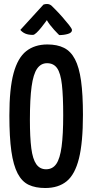

<svg xmlns="http://www.w3.org/2000/svg" viewBox="-20 -933 463 963"><path d="M207 10Q158 10 124 -6Q90 -22 68.5 -63Q47 -104 37 -174.5Q27 -245 27 -354Q27 -488 48 -565.5Q69 -643 111.5 -676.5Q154 -710 218 -710Q267 -710 301 -693Q335 -676 356 -636Q377 -596 386.5 -528Q396 -460 396 -357Q396 -218 376 -138Q356 -58 314.5 -24Q273 10 207 10ZM211 -84Q244 -84 262.5 -111Q281 -138 289 -198Q297 -258 297 -355Q297 -451 290.5 -508.5Q284 -566 266.5 -591Q249 -616 216 -616Q185 -616 166 -588.5Q147 -561 138.5 -499Q130 -437 130 -332Q130 -244 137 -189.5Q144 -135 162 -109.5Q180 -84 211 -84ZM277 -757Q277 -757 269.5 -764.5Q262 -772 251.5 -783.5Q241 -795 231 -808Q221 -821 215 -832Q215 -832 207 -821Q199 -810 187 -795Q175 -780 163.5 -769Q152 -758 145 -758Q122 -758 107 -764.5Q92 -771 82 -783L198 -910Q206 -913 216 -913Q223 -913 230 -910Q237 -907 243 -900Q243 -900 258 -885Q273 -870 292 -848.5Q311 -827 326 -808Q341 -789 341 -782Q341 -769 321 -763Q301 -757 277 -757Z"/></svg>

Font: Yanone Kaffeesatz Medium
Style: Regular
Weight: 500
Designer: Yanone (Cyrillic: Daniel Pouzeot, Huerta Tipografica, and Cyreal)
Foundry: Yanone
Version: Version 2.003